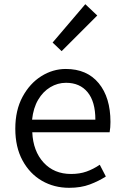

<svg xmlns="http://www.w3.org/2000/svg" viewBox="-20 -883 589 916"><path d="M310 13Q238 13 180 -20.5Q122 -54 87.5 -117.5Q53 -181 53 -269Q53 -357 87.5 -421Q122 -485 177 -519.5Q232 -554 294 -554Q395 -554 451 -486Q507 -418 507 -301Q507 -288 506 -275.5Q505 -263 503 -252H134Q138 -162 188 -107.5Q238 -53 319 -53Q360 -53 392.5 -64.5Q425 -76 456 -97L485 -41Q451 -19 408.5 -3Q366 13 310 13ZM133 -312H435Q435 -398 398 -443Q361 -488 295 -488Q255 -488 220 -467Q185 -446 162 -407Q139 -368 133 -312ZM274 -639 231 -680 387 -863 444 -809Z"/></svg>

Font: Source Han Sans SC Normal
Style: Regular
Weight: 350
Designer: Ryoko NISHIZUKA 西塚涼子 (kana, bopomofo & ideographs); Paul D. Hunt (Latin, Greek & Cyrillic); Sandoll Communications 산돌커뮤니
Foundry: Adobe
Version: Version 2.004;hotconv 1.0.118;makeotfexe 2.5.65603